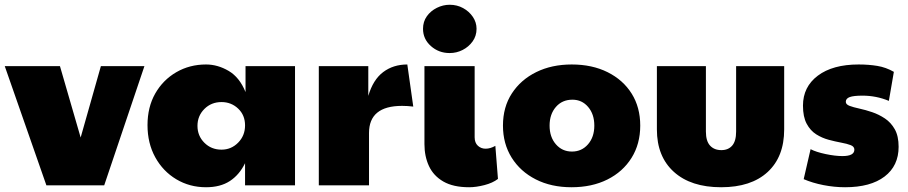

<svg xmlns="http://www.w3.org/2000/svg" viewBox="-29 -779 3817 807"><path d="M166 0 -9 -501H223L310 -201L395 -501H578L409 0Z M837 8Q768 8 712 -25.5Q656 -59 623.5 -118Q591 -177 591 -253Q591 -329 623.5 -386Q656 -443 712 -475.5Q768 -508 837 -508Q886 -508 932 -481Q978 -454 1003 -392V-501H1211V0H1001V-93Q977 -44 937 -18Q897 8 837 8ZM902 -150Q943 -150 972 -179.5Q1001 -209 1001 -252Q1001 -295 972 -322.5Q943 -350 902 -350Q859 -350 830 -321Q801 -292 801 -250Q801 -208 830 -179Q859 -150 902 -150Z M1311 0V-501H1519V-376Q1539 -444 1581.5 -476Q1624 -508 1683 -508L1708 -331Q1684 -334 1661 -334Q1522 -334 1522 -220V0Z M1943 8Q1876 8 1834.5 -16Q1793 -40 1774 -81Q1755 -122 1755 -173V-501H1966V-202Q1966 -179 1979.5 -166.5Q1993 -154 2012 -154Q2032 -154 2053 -166L2064 -27Q2042 -10 2007 -1Q1972 8 1943 8ZM1861 -556Q1815 -556 1782 -585.5Q1749 -615 1749 -658Q1749 -688 1765 -710.5Q1781 -733 1807 -746Q1833 -759 1861 -759Q1892 -759 1917.5 -745Q1943 -731 1958.5 -708Q1974 -685 1974 -658Q1974 -628 1957.5 -605Q1941 -582 1915.5 -569Q1890 -556 1861 -556Z M2373 8Q2288 8 2223 -25Q2158 -58 2121.5 -116.5Q2085 -175 2085 -251Q2085 -329 2122.5 -386.5Q2160 -444 2225 -476Q2290 -508 2374 -508Q2460 -508 2525 -475.5Q2590 -443 2626 -385.5Q2662 -328 2662 -251Q2662 -174 2625.5 -115.5Q2589 -57 2524 -24.5Q2459 8 2373 8ZM2375 -142Q2416 -142 2442.5 -172.5Q2469 -203 2469 -251Q2469 -299 2443 -329.5Q2417 -360 2377 -360Q2334 -360 2307.5 -329.5Q2281 -299 2281 -251Q2281 -203 2307.5 -172.5Q2334 -142 2375 -142Z M3002 8Q2875 8 2803.5 -56.5Q2732 -121 2732 -235V-501H2938V-226Q2938 -186 2955.5 -167Q2973 -148 3003 -148Q3032 -148 3048.5 -167Q3065 -186 3065 -226V-501H3267V-235Q3267 -120 3197.5 -56Q3128 8 3002 8Z M3523 8Q3478 8 3432 -1Q3386 -10 3349 -26L3378 -152Q3401 -140 3441 -131.5Q3481 -123 3512 -123Q3562 -123 3562 -150Q3562 -163 3546.5 -169Q3531 -175 3506.5 -179.5Q3482 -184 3454 -191.5Q3426 -199 3401.5 -214.5Q3377 -230 3361.5 -259Q3346 -288 3346 -335Q3346 -414 3408.5 -461Q3471 -508 3580 -508Q3622 -508 3658.5 -502Q3695 -496 3728 -477L3707 -355Q3654 -377 3596 -377Q3559 -377 3542.5 -371Q3526 -365 3526 -351Q3526 -340 3542 -334Q3558 -328 3583.5 -322.5Q3609 -317 3637 -307.5Q3665 -298 3690.5 -281Q3716 -264 3732 -235.5Q3748 -207 3748 -162Q3748 -82 3689 -37Q3630 8 3523 8Z"/></svg>

Font: Paytone One
Style: Regular
Weight: 400
Designer: Vernon Adams
Foundry: Vernon Adams
Version: Version 1.002; ttfautohint (v1.8.4.7-5d5b);gftools[0.9.23]